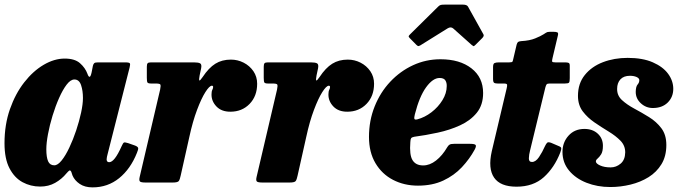

<svg xmlns="http://www.w3.org/2000/svg" viewBox="-24 -790 2938 831"><path d="M568.5 -128Q541 -59 491.8 -19Q442.5 21 376.5 21Q343 21 321 6Q299 -9 290 -30Q288 -36 286.8 -39.5Q285.5 -43 284.5 -46.5Q280.5 -54 276.5 -52Q272.5 -50 263.5 -39.5Q243 -14.5 214.5 1.5Q186 17.5 150 17.5Q108.5 17.5 73.5 -1.5Q38.5 -20.5 17 -61.8Q-4.5 -103 -4.5 -170Q-4.5 -250.5 19 -317.5Q42.5 -384.5 80.8 -433.5Q119 -482.5 165 -509.5Q211 -536.5 256 -536.5Q299.5 -536.5 322.2 -516.5Q345 -496.5 354.5 -470.5Q358.5 -458.5 363.2 -457.5Q368 -456.5 372.5 -476.5L378 -505Q380 -513 383.8 -516.5Q387.5 -520 399.5 -520H518.5Q535.5 -520 538 -515.8Q540.5 -511.5 537 -498L441.5 -122Q440 -117.5 438.8 -110.8Q437.5 -104 437.5 -100.5Q437.5 -88 448.5 -88Q460 -88 473.2 -104.8Q486.5 -121.5 503 -158.5Q508.5 -171 512.5 -173Q516.5 -175 530.5 -170.5L560.5 -160Q572 -155.5 573.8 -149.8Q575.5 -144 568.5 -128ZM335 -366Q335 -397.5 326.8 -421.8Q318.5 -446 298 -446Q281.5 -446 264.5 -423.8Q247.5 -401.5 231.8 -366Q216 -330.5 203.5 -289.5Q191 -248.5 183.8 -210Q176.5 -171.5 176.5 -144Q176.5 -109.5 184.2 -92Q192 -74.5 211 -74.5Q226 -74.5 243 -95.8Q260 -117 276.2 -151.5Q292.5 -186 305.8 -225.8Q319 -265.5 327 -302.5Q335 -339.5 335 -366Z M629 -520H816Q834.5 -520 842.2 -515.8Q850 -511.5 846.5 -494L840 -463.5Q836.5 -445 838.8 -442Q841 -439 853 -456.5Q879.5 -496.5 908 -514.2Q936.5 -532 975.5 -532Q1004.5 -532 1030.5 -518.8Q1056.5 -505.5 1072.8 -481.8Q1089 -458 1089 -427.5Q1089 -374 1056.2 -340.2Q1023.5 -306.5 973 -306.5Q934.5 -306.5 912.8 -329.2Q891 -352 891.5 -381.5Q891.5 -394.5 895 -401.2Q898.5 -408 898.5 -413.5Q898.5 -419 893 -419Q882.5 -419 865 -391.5Q847.5 -364 828.8 -314.2Q810 -264.5 795.5 -197.5L758 -30Q754.5 -13 749.8 -6.5Q745 0 723.5 0H606Q586.5 0 581.8 -4.5Q577 -9 580.5 -24L669 -402Q672.5 -419 670.2 -423.8Q668 -428.5 650.5 -428.5H630.5Q617 -428.5 614.2 -433Q611.5 -437.5 611.5 -453V-501Q611.5 -512 614.8 -516Q618 -520 629 -520Z M1135 -520H1322Q1340.5 -520 1348.2 -515.8Q1356 -511.5 1352.5 -494L1346 -463.5Q1342.5 -445 1344.8 -442Q1347 -439 1359 -456.5Q1385.5 -496.5 1414 -514.2Q1442.5 -532 1481.5 -532Q1510.5 -532 1536.5 -518.8Q1562.5 -505.5 1578.8 -481.8Q1595 -458 1595 -427.5Q1595 -374 1562.2 -340.2Q1529.5 -306.5 1479 -306.5Q1440.5 -306.5 1418.8 -329.2Q1397 -352 1397.5 -381.5Q1397.5 -394.5 1401 -401.2Q1404.5 -408 1404.5 -413.5Q1404.5 -419 1399 -419Q1388.5 -419 1371 -391.5Q1353.5 -364 1334.8 -314.2Q1316 -264.5 1301.5 -197.5L1264 -30Q1260.5 -13 1255.8 -6.5Q1251 0 1229.5 0H1112Q1092.5 0 1087.8 -4.5Q1083 -9 1086.5 -24L1175 -402Q1178.5 -419 1176.2 -423.8Q1174 -428.5 1156.5 -428.5H1136.5Q1123 -428.5 1120.2 -433Q1117.5 -437.5 1117.5 -453V-501Q1117.5 -512 1120.8 -516Q1124 -520 1135 -520Z M1573 -197.5Q1573 -268 1597.5 -329.2Q1622 -390.5 1665 -436.2Q1708 -482 1763.8 -507.8Q1819.5 -533.5 1882.5 -533.5Q1966 -533.5 2016.5 -494.2Q2067 -455 2067 -387.5Q2067 -335.5 2039.5 -301.8Q2012 -268 1967.2 -247.5Q1922.5 -227 1870.2 -215.8Q1818 -204.5 1768.5 -198Q1758.5 -196 1755.5 -191.8Q1752.5 -187.5 1752 -175Q1747.5 -119.5 1761.5 -96.8Q1775.5 -74 1807.5 -74Q1836 -74 1863.2 -95.2Q1890.5 -116.5 1911.5 -152.5Q1916 -160.5 1921.8 -164Q1927.5 -167.5 1941.5 -167.5H2010.5Q2030.5 -167.5 2034.5 -162.5Q2038.5 -157.5 2030.5 -142.5Q2008.5 -102 1975 -66.2Q1941.5 -30.5 1894.5 -8.5Q1847.5 13.5 1785 13.5Q1725.5 13.5 1677.2 -11.5Q1629 -36.5 1601 -83.8Q1573 -131 1573 -197.5ZM1782.5 -273.5Q1814.5 -282 1843.5 -304.2Q1872.5 -326.5 1891 -356.5Q1909.5 -386.5 1909.5 -417.5Q1910 -432 1903.5 -442.2Q1897 -452.5 1878.5 -452.5Q1849.5 -452.5 1820.2 -412.2Q1791 -372 1771.5 -295Q1768 -281 1769.5 -275.8Q1771 -270.5 1782.5 -273.5ZM1777.5 -596.5 1749 -625.5Q1744 -631 1744.8 -633.5Q1745.5 -636 1751.5 -642L1872.5 -761.5Q1878.5 -767.5 1884.2 -768.8Q1890 -770 1901 -770H1980Q1996.5 -770 2001.5 -761.5L2068 -642Q2072.5 -635 2064 -626L2034 -596Q2027.5 -589.5 2025.2 -590.2Q2023 -591 2017.5 -595.5L1938 -666.5Q1927.5 -676 1913 -667L1795 -593.5Q1788 -589.5 1784.8 -591Q1781.5 -592.5 1777.5 -596.5Z M2135.5 -520H2179.5Q2192.5 -520 2194.2 -523.5Q2196 -527 2198 -537L2212 -596.5Q2214.5 -605.5 2218 -608.2Q2221.5 -611 2231.5 -612Q2268.5 -614 2292.2 -623.8Q2316 -633.5 2328.5 -641.5Q2341 -650 2345.2 -651.2Q2349.5 -652.5 2368 -652.5Q2383 -652.5 2388.2 -650Q2393.5 -647.5 2390.5 -636L2367.5 -539Q2364.5 -527 2365.8 -523.5Q2367 -520 2380 -520H2422.5Q2433 -520 2437.8 -517.5Q2442.5 -515 2442 -503V-452Q2442 -436.5 2438.8 -432.5Q2435.5 -428.5 2420.5 -428.5H2355Q2344.5 -428.5 2341.8 -424.8Q2339 -421 2336.5 -412L2270 -138Q2265.5 -121 2265 -105Q2264.5 -89 2278.5 -89Q2294.5 -89 2308.8 -110Q2323 -131 2335 -158Q2339.5 -167.5 2344 -172Q2348.5 -176.5 2361 -172L2392.5 -158.5Q2404.5 -154 2405.2 -149Q2406 -144 2401 -130Q2375.5 -64.5 2329.8 -23.2Q2284 18 2211.5 18Q2141.5 18 2114.5 -21.2Q2087.5 -60.5 2104.5 -135.5L2169 -408Q2171.5 -418 2170.8 -423.2Q2170 -428.5 2157.5 -428.5H2130.5Q2119 -428.5 2114.5 -431.8Q2110 -435 2110 -448.5V-499.5Q2110 -514 2116.2 -517Q2122.5 -520 2135.5 -520Z M2682 -130.5Q2682 -160 2661.5 -181Q2641 -202 2610.5 -220.5Q2580 -239 2549.5 -259.8Q2519 -280.5 2498.2 -308Q2477.5 -335.5 2477.5 -375Q2477.5 -428.5 2507 -465.2Q2536.5 -502 2585.5 -520.8Q2634.5 -539.5 2692.5 -539.5Q2757.5 -539.5 2801.5 -520.2Q2845.5 -501 2867.8 -470.5Q2890 -440 2890 -405.5Q2890 -370 2866 -346.2Q2842 -322.5 2801.5 -322.5Q2772 -322.5 2749.8 -342.8Q2727.5 -363 2727.5 -392.5Q2728 -415.5 2735.5 -424Q2743 -432.5 2743 -443Q2743 -451.5 2731 -456.8Q2719 -462 2702.5 -462Q2675.5 -462 2661.2 -446.5Q2647 -431 2647 -405.5Q2646.5 -376.5 2668 -356.8Q2689.5 -337 2721.2 -320Q2753 -303 2785 -283.2Q2817 -263.5 2838.5 -235Q2860 -206.5 2860 -162.5Q2860 -114 2839 -79.5Q2818 -45 2783 -23.2Q2748 -1.5 2704.8 9Q2661.5 19.5 2617.5 19.5Q2561.5 19.5 2514.5 1Q2467.5 -17.5 2439 -51.8Q2410.5 -86 2410.5 -132.5Q2410.5 -174 2436.8 -203Q2463 -232 2505.5 -232Q2541 -232 2563.2 -211.5Q2585.5 -191 2585.5 -159Q2585.5 -134.5 2577.8 -122.2Q2570 -110 2562.5 -103.8Q2555 -97.5 2555 -91.5Q2555 -82 2573.5 -73.8Q2592 -65.5 2619 -65.5Q2643 -65.5 2662.2 -81.8Q2681.5 -98 2682 -130.5Z"/></svg>

Font: Besley* Narrow Heavy
Style: Italic
Weight: 800
Width: 4
Italic angle: -13°
Designer: Owen Earl
Foundry: indestructible type*
Version: Version 3.000; ttfautohint (v1.8.3)